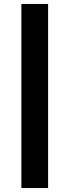

<svg xmlns="http://www.w3.org/2000/svg" viewBox="-20 -800 351 970"><path d="M223 150H88V-780H223Z"/></svg>

Font: Mohave Light
Style: Bold
Weight: 700
Version: Version 2.003